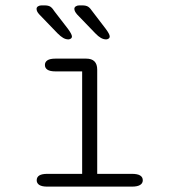

<svg xmlns="http://www.w3.org/2000/svg" viewBox="-20 -694 659 714"><path d="M156 0Q136 0 126.2 -6.2Q116.5 -12.5 116.5 -23.5Q116.5 -35.5 126.2 -41.5Q136 -47.5 156 -47.5H285.5V-428.5H186.5Q166 -428.5 156.5 -434.8Q147 -441 147 -452.5Q147 -463.5 156.5 -469.8Q166 -476 186.5 -476H300.5Q341.5 -476 341.5 -435V-47.5H470.5Q491 -47.5 501 -41.5Q511 -35.5 511 -23.5Q511 -12.5 501 -6.2Q491 0 470.5 0ZM234.5 -547.5Q224.5 -547.5 215 -553Q205.5 -558.5 194 -570L126.5 -640Q120.5 -646.5 118.2 -651.5Q116 -656.5 116 -661Q116 -667 121.5 -670.5Q127 -674 134.5 -674H145Q160 -674 167.5 -669Q175 -664 183.5 -650.5L232.5 -587Q247.5 -566.5 247.5 -558.5Q247.5 -553 243 -550.2Q238.5 -547.5 234.5 -547.5ZM375 -547.5Q365 -547.5 355.2 -553Q345.5 -558.5 334.5 -570L267 -640Q256.5 -652 256.5 -661Q256.5 -667 262 -670.5Q267.5 -674 275 -674H285.5Q300 -674 307.8 -669Q315.5 -664 324.5 -650.5L373 -587Q388 -567 388 -558.5Q388 -553 383.5 -550.2Q379 -547.5 375 -547.5Z"/></svg>

Font: Sono Monospace Light
Style: Regular
Weight: 300
Version: Version 2.112